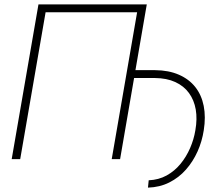

<svg xmlns="http://www.w3.org/2000/svg" viewBox="-20 -731 1031 882"><path d="M654.3 -710.9 531.7 0H493.2L609.9 -674.8H189.5L72.8 0H33.7L156.7 -710.9ZM574.2 -372.6 579.6 -408.7H692.4Q754.9 -408.2 801.5 -387.9Q848.1 -367.7 877 -331.3Q905.8 -294.9 915.8 -244.4Q925.8 -193.8 916 -132.3Q908.2 -81.5 887.5 -35.2Q866.7 11.2 834.2 48.1Q801.8 85 757.6 107.2Q713.4 129.4 659.7 130.9L663.1 97.2Q709 95.2 745.6 75Q782.2 54.7 809.1 22Q835.9 -10.7 853.3 -50.8Q870.6 -90.8 877.4 -132.3Q886.7 -184.6 879.2 -228Q871.6 -271.5 848.1 -303.7Q824.7 -335.9 785.4 -354Q746.1 -372.1 691.9 -372.6Z"/></svg>

Font: Roboto ExtraLight
Style: Italic
Weight: 250
Designer: Christian Robertson
Foundry: Google
Version: Version 3.009; 2024